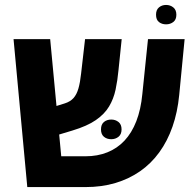

<svg xmlns="http://www.w3.org/2000/svg" viewBox="-20 -761 796 781"><path d="M91 0 35.1 -601.8H184.1L229.1 -125.3H327.6Q376.6 -125.3 416.6 -141.3Q456.7 -157.3 486.3 -188.8Q515.9 -220.3 534.5 -267.9Q553 -315.5 559 -378.6L582 -601.8H731L709 -374.7Q702.1 -304.2 681.7 -245.9Q661.4 -187.6 628.1 -141.6Q594.7 -95.5 549.8 -64.4Q505 -33.2 449.4 -16.6Q393.8 0 327.6 0ZM149 -192.2 138.1 -307.6 243.7 -340.5Q265.8 -347.5 278.9 -362Q292 -376.6 299 -401.1Q306.1 -425.6 310 -462.6L326 -601.8H475L462.1 -476.7Q458.1 -433.7 450.1 -396.2Q442.1 -358.8 423.6 -327.8Q405.2 -296.9 369.7 -272.4Q334.3 -248 274.4 -230ZM390.8 -234.7Q390.8 -254.7 402.7 -264.7Q414.7 -274.7 432.6 -274.7Q449.6 -274.7 462.1 -264.7Q474.5 -254.7 474.5 -234.7Q474.5 -214.7 462.1 -204.7Q449.6 -194.7 432.6 -194.7Q414.7 -194.7 402.7 -204.7Q390.8 -214.7 390.8 -234.7ZM655.5 -662Q638.6 -662 626.6 -671.3Q614.7 -680.6 614.7 -701.3Q614.7 -720.9 626.6 -730.9Q638.6 -740.9 655.5 -740.9Q672.5 -740.9 684.9 -730.9Q697.4 -720.9 697.4 -701Q697.4 -681 684.9 -671.5Q672.5 -662 655.5 -662Z"/></svg>

Font: Noto Sans Hebrew
Style: Regular
Weight: 400
Designer: Monotype Design Team
Foundry: Monotype Imaging Inc.
Version: Version 2.003;January 10, 2023;FontCreator 14.0.0.2877 64-bi